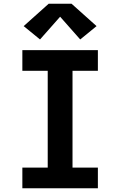

<svg xmlns="http://www.w3.org/2000/svg" viewBox="-20 -1002 640 1022"><path d="M99 0V-110H234V-625H99V-735H501V-625H366V-110H501V0ZM193 -792 106 -863 239 -982H361L494 -863L407 -792L300 -913Z"/></svg>

Font: Iosevka Slab XBdEx
Style: Regular
Weight: 800
Width: 7
Monospace: yes
Designer: Belleve Invis
Foundry: Belleve Invis
Version: Version 11.1.0; ttfautohint (v1.8.3)